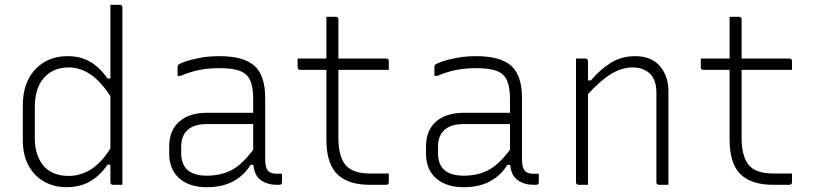

<svg xmlns="http://www.w3.org/2000/svg" viewBox="-20 -770 3390 800"><path d="M261 -536Q316 -536 356 -512.5Q396 -489 428 -443H440V-750H479Q490 -750 490 -739V0H451Q440 0 440 -11V-84H428Q397 -38 355 -14Q313 10 257 10Q205 10 163.5 -13.5Q122 -37 98.5 -81Q75 -125 75 -186V-330Q75 -426 127 -481Q179 -536 261 -536ZM166 -74Q203 -37 266 -37Q314 -37 357 -63Q400 -89 440 -151V-369Q400 -431 357 -460Q314 -489 266 -489Q202 -489 163.5 -446Q125 -403 125 -323V-193Q125 -154 136 -124Q147 -94 166 -74Z M1085 -361V-106Q1085 -70 1098 -57Q1109 -46 1134 -46H1155V-11Q1155 0 1144 0H1132Q1095 0 1067.5 -19Q1040 -38 1036 -83H1024Q996 -38 951 -14Q906 10 842 10Q769 10 727 -27Q685 -64 685 -131V-159Q685 -227 727 -263.5Q769 -300 842 -300H1035V-356Q1035 -407 1022.5 -435Q1010 -463 979.5 -474.5Q949 -486 894 -486Q848 -486 810.5 -478.5Q773 -471 732 -454H720V-492Q720 -497 723 -500Q728 -505 752 -513.5Q776 -522 813 -529Q850 -536 894 -536Q995 -536 1040 -496Q1085 -456 1085 -361ZM735 -132Q735 -38 842 -38Q898 -38 942.5 -60Q987 -82 1035 -146V-253H842Q786 -253 759 -226Q735 -202 735 -158Z M1600 -47V-11Q1600 0 1589 0H1520Q1431 0 1385.5 -44Q1340 -88 1340 -189V-479H1231Q1220 -479 1220 -490V-526H1340V-700H1379Q1390 -700 1390 -689V-526H1589Q1600 -526 1600 -515V-479H1390V-195Q1390 -112 1425 -77Q1455 -47 1524 -47Z M2155 -361V-106Q2155 -70 2168 -57Q2179 -46 2204 -46H2225V-11Q2225 0 2214 0H2202Q2165 0 2137.5 -19Q2110 -38 2106 -83H2094Q2066 -38 2021 -14Q1976 10 1912 10Q1839 10 1797 -27Q1755 -64 1755 -131V-159Q1755 -227 1797 -263.5Q1839 -300 1912 -300H2105V-356Q2105 -407 2092.5 -435Q2080 -463 2049.5 -474.5Q2019 -486 1964 -486Q1918 -486 1880.5 -478.5Q1843 -471 1802 -454H1790V-492Q1790 -497 1793 -500Q1798 -505 1822 -513.5Q1846 -522 1883 -529Q1920 -536 1964 -536Q2065 -536 2110 -496Q2155 -456 2155 -361ZM1805 -132Q1805 -38 1912 -38Q1968 -38 2012.5 -60Q2057 -82 2105 -146V-253H1912Q1856 -253 1829 -226Q1805 -202 1805 -158Z M2430 0H2391Q2380 0 2380 -11V-526H2419Q2430 -526 2430 -515V-435H2442Q2481 -481 2525.5 -508.5Q2570 -536 2626 -536Q2695 -536 2730 -494Q2765 -452 2765 -393V0H2726Q2715 0 2715 -11V-383Q2715 -437 2688 -463Q2661 -489 2616 -489Q2571 -489 2526.5 -462Q2482 -435 2430 -378Z M3280 -47V-11Q3280 0 3269 0H3200Q3111 0 3065.5 -44Q3020 -88 3020 -189V-479H2911Q2900 -479 2900 -490V-526H3020V-700H3059Q3070 -700 3070 -689V-526H3269Q3280 -526 3280 -515V-479H3070V-195Q3070 -112 3105 -77Q3135 -47 3204 -47Z"/></svg>

Font: Recursive Sn Lnr St Lt
Style: Regular
Weight: 300
Version: Version 1.079;hotconv 1.0.112;makeotfexe 2.5.65598; ttfautoh